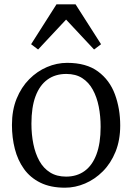

<svg xmlns="http://www.w3.org/2000/svg" viewBox="-20 -861 614 892"><path d="M35.5 -280.5Q35.5 -349 57.2 -402.5Q79 -456 115.8 -493Q152.5 -530 198.2 -549.5Q244 -569 292 -569Q381 -569 435.2 -529Q489.5 -489 514 -422.5Q538.5 -356 538.5 -278Q538.5 -210 516.8 -156.2Q495 -102.5 458 -65.2Q421 -28 375.2 -8.5Q329.5 11 282 11Q215 11 167.8 -12.2Q120.5 -35.5 91.5 -76Q62.5 -116.5 49 -169Q35.5 -221.5 35.5 -280.5ZM287 -40.5Q337 -40.5 373 -66.5Q409 -92.5 428.2 -144Q447.5 -195.5 447.5 -271.5Q447.5 -321 438.8 -365.5Q430 -410 411.2 -444.2Q392.5 -478.5 362.2 -498Q332 -517.5 288 -517.5Q237 -517.5 200.8 -491.5Q164.5 -465.5 145.2 -414.2Q126 -363 126 -286.5Q126 -236.5 135 -192Q144 -147.5 163 -113.2Q182 -79 212.8 -59.8Q243.5 -40.5 287 -40.5ZM157 -631 124.5 -655.5 242.5 -841H331L449.5 -655.5L417 -631L287 -770Z"/></svg>

Font: Merriweather 20pt Light
Style: Regular
Weight: 300
Version: Version 2.100